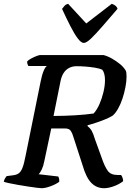

<svg xmlns="http://www.w3.org/2000/svg" viewBox="-31 -995 707 1015"><path d="M189 0Q183 0 163 -2.5Q143 -5 117 -9Q91 -13 65 -17.5Q39 -22 18 -26.5Q-3 -31 -11 -34Q-9 -45 -3.5 -53.5Q2 -62 4 -64L35 -68Q55 -70 67 -78Q79 -86 87.5 -107Q96 -128 104 -170L184 -565Q191 -600 200 -621Q209 -642 217 -646H119Q116 -651 114 -657Q112 -663 113 -671Q120 -678 133.5 -685.5Q147 -693 161.5 -698.5Q176 -704 181 -704H516Q539 -698 561.5 -685Q584 -672 603 -656.5Q622 -641 633 -623Q636 -618 637 -609.5Q638 -601 638 -590Q638 -564 632 -533.5Q626 -503 616.5 -474Q607 -445 593.5 -421Q580 -397 565 -384Q551 -375 528.5 -365.5Q506 -356 480.5 -347.5Q455 -339 432 -333V-328Q446 -317 454 -303Q462 -289 471 -259L509 -154Q522 -116 538 -93Q554 -70 590 -70H609Q614 -64 617 -54.5Q620 -45 620 -37Q598 -20 569.5 -10Q541 0 520 0Q479 0 451.5 -28.5Q424 -57 406 -120L356 -274Q351 -292 342.5 -304Q334 -316 312 -316H240L203 -142Q198 -116 189.5 -98.5Q181 -81 173 -74L277 -62Q279 -59 281 -52Q283 -45 282 -34Q265 -21 236.5 -10.5Q208 0 189 0ZM252 -382Q308 -382 366 -385.5Q424 -389 464 -395Q482 -415 495 -445Q508 -475 516 -508.5Q524 -542 524 -571Q524 -589 520.5 -603Q517 -617 510 -626Q496 -633 472 -637Q448 -641 422 -643Q396 -645 374 -645Q351 -645 333.5 -635.5Q316 -626 305 -608.5Q294 -591 289 -566ZM412 -768Q398 -768 380 -792Q362 -816 341 -857Q320 -898 297 -948Q304 -957 310.5 -964.5Q317 -972 329 -975L425 -871L560 -975Q574 -970 581.5 -963Q589 -956 590 -948Q547 -898 511.5 -857Q476 -816 451 -792Q426 -768 412 -768Z"/></svg>

Font: Texturina 12pt SemiBold
Style: Italic
Weight: 600
Italic angle: -11°
Version: Version 1.002